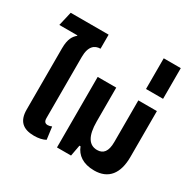

<svg xmlns="http://www.w3.org/2000/svg" viewBox="-178 -1020 1234 1219"><g transform="rotate(30 439.0 -410.0)"><path d="M217 9C249 9 279 3 300 -9L288 -100C279 -96 267 -93 259 -93C239 -93 230 -104 230 -128V-576C230 -656 266 -681 307 -681V-784H29L5 -681H137L138 -678C115 -659 94 -631 94 -561V-112C94 -29 135 9 217 9Z M658 9C762 9 815 -59 815 -181V-517H679V-212C679 -142 654 -113 609 -113C550 -113 517 -162 517 -269V-517H381V0H484L499 -81H507C527 -28 575 9 658 9Z M685 -604H810V-829H685Z"/></g></svg>

Font: Noto Sans Thai UI Cond
Style: Bold
Weight: 700
Width: 3
Designer: Monotype Design Team
Foundry: Monotype Imaging Inc.
Version: Version 2.000